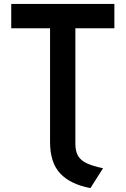

<svg xmlns="http://www.w3.org/2000/svg" viewBox="-20 -720 642 982"><path d="M442.5 242Q340.5 223 288.2 167.5Q236 112 236 6.5V-575.5H37.5V-700H565V-575.5H365.5V15Q365.5 53 379 76.8Q392.5 100.5 423.5 115Q454.5 129.5 507 140.5Z"/></svg>

Font: Undotted
Style: Bold
Weight: 700
Designer: Delve Withrington, Dave Bailey, Thomas Jockin
Foundry: Delve Fonts LLC
Version: Version 4.000